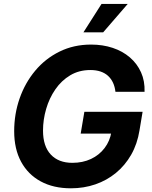

<svg xmlns="http://www.w3.org/2000/svg" viewBox="-20 -969 789 998"><path d="M348.6 9.8Q257.8 9.8 191.7 -26.1Q125.5 -62 89.6 -128.4Q53.7 -194.8 53.7 -287.1Q53.7 -376.5 82 -457.5Q110.4 -538.6 163.1 -601.6Q215.8 -664.6 289.6 -700.9Q363.3 -737.3 453.6 -737.3Q514.2 -737.3 565.7 -720.2Q617.2 -703.1 655 -670.7Q692.9 -638.2 713.1 -593Q733.4 -547.9 731.4 -491.7H580.1Q577.1 -518.1 567.4 -539.1Q557.6 -560.1 541.3 -575Q524.9 -589.8 502 -597.4Q479 -605 449.7 -605Q390.6 -605 345 -577.6Q299.3 -550.3 267.8 -504.6Q236.3 -459 220 -403.1Q203.6 -347.2 203.6 -290Q203.6 -209 243.9 -165.8Q284.2 -122.6 356 -122.6Q410.2 -122.6 453.1 -142.8Q496.1 -163.1 523.7 -199.5Q551.3 -235.8 559.1 -283.2L588.9 -274.4H399.4L418.5 -387.7H721.2L705.1 -291.5Q693.8 -220.7 661.9 -164.8Q629.9 -108.9 582.5 -70.1Q535.2 -31.2 475.6 -10.7Q416 9.8 348.6 9.8ZM413.6 -800.8 507.8 -948.7H644L516.1 -800.8Z"/></svg>

Font: Inter 16pt
Style: Bold Italic
Weight: 700
Italic angle: -9.3988°
Version: Version 4.001;git-66647c0bb